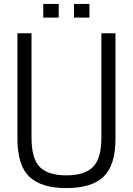

<svg xmlns="http://www.w3.org/2000/svg" viewBox="-20 -950 679 981"><path d="M319 11Q191 11 130 -47Q69 -105 69 -242V-780H141V-247Q141 -139 183.5 -96.5Q226 -54 319 -54Q412 -54 455 -97Q498 -140 498 -247V-780H570V-242Q570 -105 509 -47Q448 11 319 11ZM280 -930V-860H201V-930ZM437 -930V-860H358V-930Z"/></svg>

Font: Cooper Hewitt
Style: Book
Weight: 705
Designer: Village Type and Design LLC
Foundry: Cooper Hewitt Smithsonian Design Museum
Version: 1.000; ttfautohint (v1.8.1)